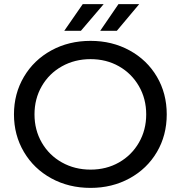

<svg xmlns="http://www.w3.org/2000/svg" viewBox="-20 -907 880 935"><path d="M48 -350Q48 -451 96.5 -533Q145 -615 230 -661.5Q315 -708 421 -708Q526 -708 611 -661.5Q696 -615 744 -533.5Q792 -452 792 -350Q792 -248 744 -166.5Q696 -85 611 -38.5Q526 8 421 8Q315 8 230 -38.5Q145 -85 96.5 -167Q48 -249 48 -350ZM692 -350Q692 -426 656.5 -487.5Q621 -549 559.5 -584Q498 -619 421 -619Q344 -619 281.5 -584Q219 -549 183.5 -487.5Q148 -426 148 -350Q148 -274 183.5 -212.5Q219 -151 281.5 -116Q344 -81 421 -81Q498 -81 559.5 -116Q621 -151 656.5 -212.5Q692 -274 692 -350ZM383 -887H485L374 -757H293ZM557 -887H658L549 -757H468Z"/></svg>

Font: APTA Sans Medium
Style: Bold
Weight: 500
Version: Version 7.200